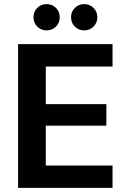

<svg xmlns="http://www.w3.org/2000/svg" viewBox="-20 -915 621 935"><path d="M68 0V-700H528V-591H203V-408H498V-303H203V-109H528V0ZM206 -767Q180 -767 161.5 -785.5Q143 -804 143 -831Q143 -858 161.5 -876.5Q180 -895 206 -895Q234 -895 252.5 -876.5Q271 -858 271 -831Q271 -804 252.5 -785.5Q234 -767 206 -767ZM390 -767Q363 -767 344.5 -785.5Q326 -804 326 -831Q326 -858 344.5 -876.5Q363 -895 390 -895Q417 -895 435.5 -876.5Q454 -858 454 -831Q454 -804 435.5 -785.5Q417 -767 390 -767Z"/></svg>

Font: DM Sans 20pt
Style: Bold
Weight: 700
Version: Version 4.004;gftools[0.9.30]